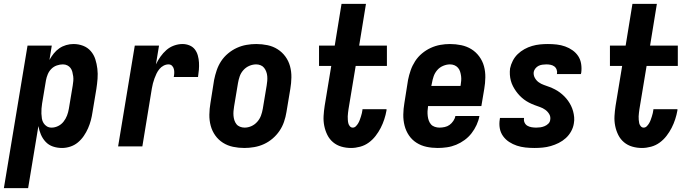

<svg xmlns="http://www.w3.org/2000/svg" viewBox="-54 -755 3574 990"><path d="M-34 215 88 -520H213L201 -446Q211 -464 223.5 -479.5Q236 -495 252 -506Q268 -517 287 -522.5Q306 -528 325 -528Q351 -528 374.5 -519Q398 -510 414 -491.5Q430 -473 437.5 -449.5Q445 -426 448 -400.5Q451 -375 449 -349Q447 -323 443 -297L423 -177Q420 -156 414.5 -135Q409 -114 400 -93.5Q391 -73 378 -54Q365 -35 347.5 -20.5Q330 -6 308.5 1Q287 8 266 8Q241 8 219 0.5Q197 -7 181.5 -23.5Q166 -40 157 -61Q148 -82 144 -105L91 215ZM212 -97Q229 -97 245.5 -105Q262 -113 273.5 -127.5Q285 -142 291.5 -159Q298 -176 301 -194L321 -314Q323 -326 324 -338Q325 -350 323.5 -361.5Q322 -373 319 -384.5Q316 -396 309.5 -404.5Q303 -413 293 -418Q283 -423 270 -423Q255 -423 239 -417.5Q223 -412 211 -400Q199 -388 192.5 -372.5Q186 -357 183 -341L163 -221Q161 -208 160 -195Q159 -182 159.5 -169Q160 -156 162 -143.5Q164 -131 170.5 -120.5Q177 -110 187.5 -103.5Q198 -97 212 -97Z M555 0 641 -520H766L750 -423Q760 -444 773.5 -463Q787 -482 804 -497Q821 -512 843 -520Q865 -528 887 -528Q906 -528 923 -521Q940 -514 950.5 -500.5Q961 -487 966 -469Q971 -451 972 -432.5Q973 -414 971.5 -395.5Q970 -377 967 -358H842Q844 -368 844.5 -378.5Q845 -389 842.5 -399Q840 -409 833 -416Q826 -423 815 -423Q802 -423 789.5 -416.5Q777 -410 768 -399Q759 -388 753 -375.5Q747 -363 742.5 -350.5Q738 -338 734.5 -325Q731 -312 729 -299L680 0Z M1206 8Q1176 8 1147.5 2Q1119 -4 1095.5 -19Q1072 -34 1056 -56.5Q1040 -79 1032.5 -106.5Q1025 -134 1025.5 -164Q1026 -194 1031 -223L1050 -343Q1055 -368 1063.5 -393Q1072 -418 1086.5 -440Q1101 -462 1122 -479.5Q1143 -497 1167 -508Q1191 -519 1216.5 -523.5Q1242 -528 1267 -528Q1297 -528 1325.5 -522Q1354 -516 1377.5 -501Q1401 -486 1417.5 -463.5Q1434 -441 1441.5 -413.5Q1449 -386 1448.5 -356Q1448 -326 1443 -297L1423 -177Q1419 -152 1410.5 -127Q1402 -102 1387 -80Q1372 -58 1351.5 -40.5Q1331 -23 1307 -12Q1283 -1 1257 3.5Q1231 8 1206 8ZM1207 -97Q1225 -97 1242 -104.5Q1259 -112 1272 -126.5Q1285 -141 1291.5 -158.5Q1298 -176 1301 -194L1321 -314Q1323 -326 1324 -338Q1325 -350 1324 -362Q1323 -374 1319 -385Q1315 -396 1308 -405Q1301 -414 1290 -418.5Q1279 -423 1267 -423Q1249 -423 1231.5 -415.5Q1214 -408 1201 -393.5Q1188 -379 1182 -361.5Q1176 -344 1173 -326L1153 -206Q1151 -194 1150 -182Q1149 -170 1150 -158Q1151 -146 1154.5 -135Q1158 -124 1165 -115Q1172 -106 1183.5 -101.5Q1195 -97 1207 -97Z M1756 8Q1730 8 1706 1Q1682 -6 1663.5 -21.5Q1645 -37 1634 -59Q1623 -81 1618 -106Q1613 -131 1614.5 -157Q1616 -183 1620 -209L1654 -415H1591V-520H1672L1707 -735H1833L1798 -520H1941V-415H1780L1743 -192Q1742 -182 1740.5 -173Q1739 -164 1739 -155Q1739 -146 1739.5 -137Q1740 -128 1742 -119.5Q1744 -111 1750 -104Q1756 -97 1765 -97Q1774 -97 1781 -104Q1788 -111 1793 -119.5Q1798 -128 1801 -136.5Q1804 -145 1807 -154Q1810 -163 1812 -172Q1814 -181 1815 -189V-192H1939V-186Q1935 -163 1927.5 -140Q1920 -117 1909 -95.5Q1898 -74 1882.5 -54Q1867 -34 1847 -19.5Q1827 -5 1803 1.5Q1779 8 1756 8Z M2203 8Q2173 8 2145 2Q2117 -4 2093.5 -19Q2070 -34 2054.5 -57Q2039 -80 2032 -107.5Q2025 -135 2025.5 -164.5Q2026 -194 2031 -223L2050 -343Q2055 -368 2063.5 -392.5Q2072 -417 2086.5 -439.5Q2101 -462 2122 -479.5Q2143 -497 2167 -508Q2191 -519 2216 -523.5Q2241 -528 2266 -528Q2296 -528 2324.5 -522Q2353 -516 2376.5 -501.5Q2400 -487 2417 -464Q2434 -441 2441.5 -413.5Q2449 -386 2448.5 -356Q2448 -326 2443 -297L2428 -208H2153V-206Q2151 -194 2150.5 -181.5Q2150 -169 2151.5 -156.5Q2153 -144 2157 -133Q2161 -122 2168.5 -113.5Q2176 -105 2188 -101Q2200 -97 2212 -97Q2225 -97 2239 -100Q2253 -103 2264 -111Q2275 -119 2283.5 -131.5Q2292 -144 2294 -157H2418Q2414 -134 2403.5 -111Q2393 -88 2377.5 -68Q2362 -48 2341.5 -33Q2321 -18 2298 -8.5Q2275 1 2250.5 4.5Q2226 8 2203 8ZM2170 -312H2320L2321 -314Q2323 -326 2324 -338.5Q2325 -351 2323.5 -362.5Q2322 -374 2318.5 -385.5Q2315 -397 2307.5 -405.5Q2300 -414 2289.5 -418.5Q2279 -423 2266 -423Q2249 -423 2231 -415.5Q2213 -408 2200.5 -393.5Q2188 -379 2182 -361.5Q2176 -344 2173 -326Z M2702 8Q2678 8 2655 5.5Q2632 3 2611 -4Q2590 -11 2571.5 -23Q2553 -35 2540 -53Q2527 -71 2523 -93.5Q2519 -116 2523 -140L2524 -147H2648V-145Q2646 -133 2651 -122.5Q2656 -112 2665.5 -106.5Q2675 -101 2687 -99Q2699 -97 2711 -97Q2722 -97 2732.5 -98.5Q2743 -100 2754 -104.5Q2765 -109 2773.5 -117.5Q2782 -126 2783 -137Q2786 -153 2778 -166.5Q2770 -180 2757.5 -189Q2745 -198 2730.5 -203Q2716 -208 2701.5 -213.5Q2687 -219 2673.5 -226Q2660 -233 2648 -242Q2636 -251 2625.5 -262Q2615 -273 2606.5 -285Q2598 -297 2591 -310.5Q2584 -324 2580 -339Q2576 -354 2575 -370Q2574 -386 2576 -402Q2580 -422 2590 -441.5Q2600 -461 2615.5 -476Q2631 -491 2650 -501.5Q2669 -512 2689.5 -518Q2710 -524 2730.5 -526Q2751 -528 2771 -528Q2794 -528 2816.5 -525.5Q2839 -523 2860 -515.5Q2881 -508 2898.5 -495.5Q2916 -483 2927.5 -465.5Q2939 -448 2942.5 -425.5Q2946 -403 2943 -380L2941 -373H2817L2818 -375Q2820 -386 2816 -396.5Q2812 -407 2803.5 -413Q2795 -419 2784.5 -421Q2774 -423 2763 -423Q2753 -423 2742.5 -421.5Q2732 -420 2723 -415.5Q2714 -411 2707 -402.5Q2700 -394 2698 -384Q2696 -368 2703.5 -354Q2711 -340 2723.5 -331Q2736 -322 2750.5 -317Q2765 -312 2779.5 -306.5Q2794 -301 2807.5 -294Q2821 -287 2833 -278Q2845 -269 2855.5 -258.5Q2866 -248 2875 -235.5Q2884 -223 2890.5 -209.5Q2897 -196 2901 -181.5Q2905 -167 2906.5 -151Q2908 -135 2905 -119Q2902 -98 2891 -78Q2880 -58 2863.5 -43Q2847 -28 2827 -18Q2807 -8 2786 -2Q2765 4 2744 6Q2723 8 2702 8Z M3256 8Q3230 8 3206 1Q3182 -6 3163.5 -21.5Q3145 -37 3134 -59Q3123 -81 3118 -106Q3113 -131 3114.5 -157Q3116 -183 3120 -209L3154 -415H3091V-520H3172L3207 -735H3333L3298 -520H3441V-415H3280L3243 -192Q3242 -182 3240.5 -173Q3239 -164 3239 -155Q3239 -146 3239.5 -137Q3240 -128 3242 -119.5Q3244 -111 3250 -104Q3256 -97 3265 -97Q3274 -97 3281 -104Q3288 -111 3293 -119.5Q3298 -128 3301 -136.5Q3304 -145 3307 -154Q3310 -163 3312 -172Q3314 -181 3315 -189V-192H3439V-186Q3435 -163 3427.5 -140Q3420 -117 3409 -95.5Q3398 -74 3382.5 -54Q3367 -34 3347 -19.5Q3327 -5 3303 1.5Q3279 8 3256 8Z"/></svg>

Font: Iosevka Term Curly XBd Obl
Style: Regular
Weight: 800
Italic angle: -9°
Designer: Belleve Invis
Foundry: Belleve Invis
Version: Version 32.3.0